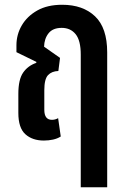

<svg xmlns="http://www.w3.org/2000/svg" viewBox="-20 -580 531 806"><path d="M164 10Q116 10 86.5 -16.5Q57 -43 57 -106V-186Q57 -246 77 -275Q97 -304 132 -316L133 -320L49 -361V-390Q49 -435 71.5 -473.5Q94 -512 136.5 -536Q179 -560 241 -560Q328 -560 379 -511.5Q430 -463 430 -360V206H319V-351Q319 -410 297.5 -436.5Q276 -463 239 -463Q202 -463 184 -440.5Q166 -418 165 -384L232 -337L225 -282Q197 -281 181.5 -264.5Q166 -248 166 -201V-119Q166 -77 198 -77Q212 -77 224 -84L235 -7Q221 2 202.5 6Q184 10 164 10Z"/></svg>

Font: Noto Sans Thai ExtCond SemBd
Style: Regular
Weight: 600
Width: 2
Designer: Monotype Design Team
Foundry: Monotype Imaging Inc.
Version: Version 2.002; ttfautohint (v1.8.4.7-5d5b)